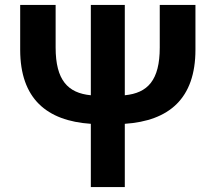

<svg xmlns="http://www.w3.org/2000/svg" viewBox="-20 -760 877 780"><path d="M629 -740V-567C629 -434 580 -382 487 -373V-740H349V-373C256 -382 206 -434 206 -567V-740H62V-558C62 -359 170 -269 349 -257V0H487V-257C666 -269 774 -359 774 -558V-740Z"/></svg>

Font: Noto Sans CJK KR Bold
Style: Regular
Weight: 700
Designer: Ryoko NISHIZUKA (kana & ideographs); Paul D. Hunt (Latin, Greek & Cyrillic); Wenlong ZHANG (bopomofo); Sandoll Communica
Foundry: Adobe Systems Incorporated
Version: Version 1.004;PS 1.004;hotconv 1.0.82;makeotf.lib2.5.63406